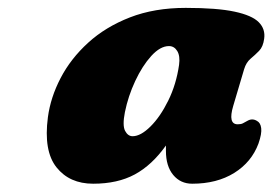

<svg xmlns="http://www.w3.org/2000/svg" viewBox="-20 -738 674 475"><path d="M557 -476Q543.5 -430.5 568 -430.5Q576.5 -430.5 581 -433Q585.5 -435.5 592 -439Q604 -446 615.5 -439Q624.5 -434.5 626.2 -421Q628 -407.5 619.5 -383Q602.5 -337 559.5 -310.2Q516.5 -283.5 455.5 -283.5Q426.5 -283.5 408.5 -305.2Q390.5 -327 390.5 -364.5Q390.5 -371.5 390.5 -378Q356 -329.5 313.5 -306.5Q271 -283.5 210.5 -283.5Q152 -283.5 119.8 -324Q87.5 -364.5 98.5 -448Q105 -497 130 -545Q155 -593 198 -632.2Q241 -671.5 301.5 -695Q362 -718.5 439.5 -718.5Q517 -718.5 560.2 -709.2Q603.5 -700 620.2 -683Q637 -666 633.5 -642Q631 -622.5 621 -612.2Q611 -602 600 -592.8Q589 -583.5 584 -567ZM289 -460.5Q282.5 -427.5 289.5 -414.2Q296.5 -401 308 -401Q328 -401 352.2 -425Q376.5 -449 396.2 -489Q416 -529 423 -577.5Q426 -599.5 418.5 -611.8Q411 -624 398 -624Q376.5 -624 354.2 -599.5Q332 -575 314.5 -537.5Q297 -500 289 -460.5Z"/></svg>

Font: Fraunces 9pt SuperSoft Black
Style: Italic
Weight: 900
Italic angle: -16°
Version: Version 1.000;[0bf87f6ff]